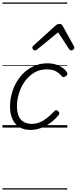

<svg xmlns="http://www.w3.org/2000/svg" viewBox="-20 -1030 620 1550"><path d="M228 19Q172 19 135 -4.5Q98 -28 79.5 -70.5Q61 -113 61 -169Q61 -236 82.5 -299Q104 -362 144 -411.5Q184 -461 239.5 -490Q295 -519 363 -519Q418 -519 459 -498.5Q500 -478 520 -447Q526 -438 524 -431Q522 -424 512 -415Q502 -408 493 -408Q484 -408 478 -416Q459 -439 431.5 -454.5Q404 -470 356 -470Q301 -470 257 -444Q213 -418 181.5 -374.5Q150 -331 133.5 -278Q117 -225 117 -171Q117 -127 129.5 -95.5Q142 -64 168.5 -47.5Q195 -31 234 -30Q270 -30 300.5 -42.5Q331 -55 360.5 -78.5Q390 -102 419 -133Q427 -142 435.5 -140Q444 -138 451 -131Q458 -125 459 -117Q460 -109 452 -100Q420 -61 382 -34.5Q344 -8 305 5.5Q266 19 228 19ZM263 -623Q255 -623 248 -630Q241 -637 241 -645Q241 -650 243.5 -654Q246 -658 250 -662L430 -825Q438 -832 445.5 -834.5Q453 -837 461 -837Q468 -837 474 -834Q480 -831 485 -823L575 -660Q578 -655 579 -651Q580 -647 580 -644Q580 -635 571.5 -629Q563 -623 555 -623Q549 -623 545 -626Q541 -629 538 -634L449 -769L284 -634Q278 -629 273 -626Q268 -623 263 -623ZM0 490H523V500H0ZM0 -20H523V0H0ZM0 -505H523V-500H0ZM0 -1010H523V-1000H0Z"/></svg>

Font: Playwrite AU TAS Guides
Style: Regular
Weight: 400
Designer: Veronika Burian, José Scaglione
Foundry: TypeTogether
Version: Version 1.003